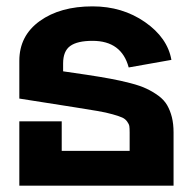

<svg xmlns="http://www.w3.org/2000/svg" viewBox="-20 -585 608 606"><path d="M272 -564.9Q366.2 -564.9 437.5 -515.4Q508.8 -465.8 521 -396L386.2 -372.1Q363.8 -456.1 272 -456.1Q224.1 -456.1 201.7 -439.9Q179.2 -423.8 179.2 -384.8V-359.9L252.9 -349.1Q297.9 -342.3 329.3 -336.4Q360.8 -330.6 391.8 -322.5Q422.9 -314.5 442.9 -304.9Q462.9 -295.4 480.5 -282.5Q498 -269.5 507.6 -252.9Q517.1 -236.3 522.5 -215.1Q527.8 -193.8 527.8 -167V1H41V-202.1H174.8V-108.9H389.2V-167Q389.2 -180.2 388.2 -186.8Q387.2 -193.4 381.3 -201.4Q375.5 -209.5 366 -213.9Q356.4 -218.3 335.9 -224.1Q315.4 -230 288.3 -234.6Q261.2 -239.3 217.8 -246.1L41 -273.9V-393.1Q41 -472.2 105.5 -518.6Q169.9 -564.9 272 -564.9Z"/></svg>

Font: LT Superior
Style: Bold
Weight: 400
Designer: Daniel Lyons
Foundry: LyonsType
Version: Version 1.000